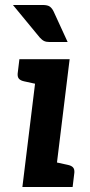

<svg xmlns="http://www.w3.org/2000/svg" viewBox="-20 -752 360 772"><path d="M70 0 133 -514H260L197 0ZM172 0 198 -101 253 -89Q267 -86 273.5 -79Q280 -72 279 -58L272 0ZM158 -514 132 -413 77 -425Q63 -428 56.5 -435Q50 -442 51 -456L58 -514ZM32 -732H151Q172 -732 181 -725Q190 -718 196 -705L252 -583H180Q166 -583 157.5 -587Q149 -591 140 -601Z"/></svg>

Font: Aleo
Style: Bold Italic
Weight: 700
Italic angle: -7°
Version: Version 2.001;gftools[0.9.29]